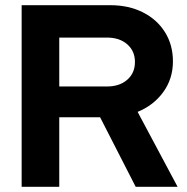

<svg xmlns="http://www.w3.org/2000/svg" viewBox="-20 -720 719 740"><path d="M63.4 0V-700H404.9Q476 -700 530.6 -672.5Q585.2 -645 615.8 -596.1Q646.5 -547.1 646.5 -483.3Q646.5 -416.4 609.2 -365.1Q571.9 -313.8 510.4 -288.8L664.5 0H503L365.8 -268.1H208.4V0ZM208.4 -386.7H392Q440.9 -386.7 470.5 -412.7Q500.1 -438.7 500.1 -481.1Q500.1 -523.2 470.5 -549.2Q440.9 -575.2 392 -575.2H208.4Z"/></svg>

Font: Red Hat Display
Style: Regular
Weight: 300
Designer: Pentagram, MCKL
Foundry: Pentagram, MCKL
Version: Version 1.023